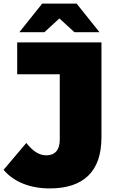

<svg xmlns="http://www.w3.org/2000/svg" viewBox="-44 -937 638 1073"><path d="M85.5 89.5C129.8 107.2 179.3 116 234 116C328.7 116 400.5 92.2 449.5 44.5C498.5 -3.2 523 -74.7 523 -170V-700H52V-522H290V-156C290 -127.3 283.5 -105.7 270.5 -91C257.5 -76.3 238.7 -69 214 -69C194.7 -69 176 -74.7 158 -86C140 -97.3 121.7 -114.7 103 -138L-24 12C4.7 46 41.2 71.8 85.5 89.5ZM372 -757H512L384 -917H192L64 -757H204L288 -834Z"/></svg>

Font: Montserrat Custom Black
Style: Regular
Weight: 900
Designer: Julieta Ulanovsky
Foundry: Julieta Ulanovsky
Version: Version 7.200